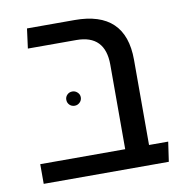

<svg xmlns="http://www.w3.org/2000/svg" viewBox="-70 -661 713 730"><g transform="rotate(-10 286.0 -296.5)"><path d="M41 0V-76H369V-402Q369 -517 258 -517H71L81 -593H265Q461 -593 461 -405V-76H535L524 0ZM209 -272Q197 -272 189 -280Q181 -288 181 -300Q181 -311 189 -319Q197 -327 209 -327Q220 -327 228.5 -319Q237 -311 237 -300Q237 -288 228.5 -280Q220 -272 209 -272Z"/></g></svg>

Font: Go Noto Current
Style: Regular
Weight: 400
Designer: Monotype Design Team
Foundry: Monotype Imaging Inc.
Version: Version 2.007; ttfautohint (v1.8) -l 8 -r 50 -G 200 -x 14 -D